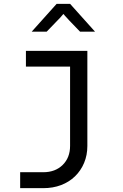

<svg xmlns="http://www.w3.org/2000/svg" viewBox="-20 -815 640 1000"><path d="M275 -795H345L475 -650H397L342 -707Q333 -717 327.5 -723Q322 -729 318 -733Q314 -738 312 -741H309Q307 -738 303 -734Q299 -729 293.5 -723Q288 -717 279 -708L223 -650H145ZM345 -468H115V-550H435V-55Q435 -7 418 33.5Q401 74 370.5 103.5Q340 133 298 149Q256 165 205 165H85V82H205Q268 82 306.5 44Q345 6 345 -55Z"/></svg>

Font: JetBrainsMono NF
Style: Regular
Weight: 400
Monospace: yes
Designer: Philipp Nurullin, Konstantin Bulenkov
Foundry: JetBrains
Version: Version 1.0.2; ttfautohint (v1.8.3)